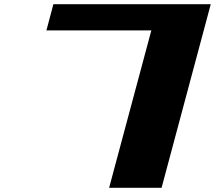

<svg xmlns="http://www.w3.org/2000/svg" viewBox="-20 -895 1024 915"><path d="M500 0H750Q789.1 -146 867.2 -437.5Q945.3 -729 984.4 -875H234.4Q229 -854 217.8 -812.5Q206.5 -771 201.2 -750H701.2Z"/></svg>

Font: Faithful 32x
Style: BoldOblique
Weight: 400
Foundry: Faithful Resource Pack
Version: Version 1.0; January 27, 2023